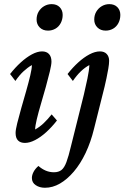

<svg xmlns="http://www.w3.org/2000/svg" viewBox="-20 -677 597 920"><path d="M99.6 7.8Q78.1 7.8 66.4 -3.9Q54.7 -15.6 54.7 -40Q54.7 -54.7 62.5 -86.4Q70.3 -118.2 82 -159.2Q93.8 -200.2 105.5 -241.2Q117.2 -282.2 125 -315.4Q132.8 -348.6 132.8 -365.2Q112.3 -353.5 92.8 -335.4Q73.2 -317.4 53.7 -289.1L28.3 -322.3Q52.7 -353.5 79.6 -377.9Q106.4 -402.3 132.8 -416.5Q159.2 -430.7 181.6 -430.7Q203.1 -430.7 214.8 -418Q226.6 -405.3 226.6 -381.8Q226.6 -367.2 218.8 -334.5Q210.9 -301.8 199.7 -261.2Q188.5 -220.7 176.3 -179.7Q164.1 -138.7 156.2 -105.5Q148.4 -72.3 148.4 -56.6Q169.9 -68.4 189 -86.4Q208 -104.5 227.5 -128.9L252.9 -99.6Q228.5 -68.4 201.7 -43.9Q174.8 -19.5 148.4 -5.9Q122.1 7.8 99.6 7.8ZM210 -530.3Q185.5 -530.3 170.4 -545.4Q155.3 -560.5 155.3 -583Q155.3 -604.5 165 -621.1Q174.8 -637.7 191.4 -647.5Q208 -657.2 227.5 -657.2Q252 -657.2 266.1 -642.6Q280.3 -627.9 280.3 -605.5Q280.3 -584 271 -566.4Q261.7 -548.8 245.6 -539.6Q229.5 -530.3 210 -530.3ZM481.4 -262.7 430.7 -60.5Q415 3.9 390.1 56.2Q365.2 108.4 333.5 145.5Q301.8 182.6 267.1 202.6Q232.4 222.7 195.3 222.7Q169.9 222.7 151.4 210.4Q132.8 198.2 132.8 175.8Q132.8 162.1 140.6 147Q148.4 131.8 164.1 118.2Q180.7 132.8 199.2 140.6Q217.8 148.4 238.3 148.4Q260.7 148.4 274.4 137.7Q288.1 127 298.3 99.6Q308.6 72.3 320.3 22.5L381.8 -223.6Q390.6 -260.7 398.9 -300.3Q407.2 -339.8 408.2 -365.2Q386.7 -353.5 367.7 -335.4Q348.6 -317.4 329.1 -289.1L303.7 -322.3Q328.1 -353.5 355 -377.9Q381.8 -402.3 408.7 -416.5Q435.5 -430.7 459 -430.7Q479.5 -430.7 491.2 -418.5Q502.9 -406.2 502.9 -385.7Q502.9 -371.1 499 -348.1Q495.1 -325.2 490.2 -302.2Q485.4 -279.3 481.4 -262.7ZM486.3 -530.3Q461.9 -530.3 446.8 -545.4Q431.6 -560.5 431.6 -583Q431.6 -604.5 441.4 -621.1Q451.2 -637.7 467.8 -647.5Q484.4 -657.2 503.9 -657.2Q528.3 -657.2 542.5 -642.6Q556.6 -627.9 556.6 -605.5Q556.6 -584 547.4 -566.4Q538.1 -548.8 522 -539.6Q505.9 -530.3 486.3 -530.3Z"/></svg>

Font: Crimson Pro Medium
Style: Italic
Weight: 500
Italic angle: -12°
Designer: Jacques Le Bailly
Foundry: Baron von Fonthausen
Version: Version 1.003